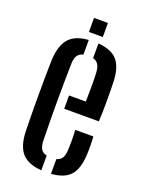

<svg xmlns="http://www.w3.org/2000/svg" viewBox="-136 -774 645 849"><g transform="rotate(20 186.0 -349.5)"><path d="M44 -128Q43 -163 42.5 -207Q42 -251 42 -298.2Q42 -345.5 42.5 -390.2Q43 -435 44 -470.5Q48 -538 76.8 -570Q105.5 -602 167.5 -606.5V-537.5Q149 -533.5 140.5 -520.2Q132 -507 131 -482.5Q130 -433.5 129.5 -389Q129 -344.5 129 -301.2Q129 -258 129.5 -213.5Q130 -169 131 -120Q132 -93 140.5 -79.8Q149 -66.5 167.5 -62.5V7Q104 2 75.5 -29.8Q47 -61.5 44 -128ZM213 7V-62.5Q230.5 -67 238.8 -80.2Q247 -93.5 248 -120Q249 -137 249 -160.5Q249 -184 247.5 -212.5H332.5Q334 -194.5 334.2 -170.8Q334.5 -147 333.5 -128Q330.5 -61 302.8 -29.2Q275 2.5 213 7ZM169.5 -283.5V-346H248.5Q249 -377 249.2 -404Q249.5 -431 249.2 -451.5Q249 -472 248 -482.5Q246.5 -506.5 238.2 -519.8Q230 -533 213 -537.5V-606.5Q274.5 -602 302.5 -570.8Q330.5 -539.5 333.5 -473.5Q334 -459.5 334.5 -430Q335 -400.5 334.8 -362.5Q334.5 -324.5 332.5 -283.5ZM156 -640V-706H221.5V-640Z"/></g></svg>

Font: Big Shoulders Stencil Display Thin SemiBold
Style: Regular
Weight: 600
Version: Version 2.001